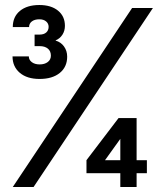

<svg xmlns="http://www.w3.org/2000/svg" viewBox="-20 -746 650 766"><path d="M138 -431Q88 -431 59 -455.5Q30 -480 30 -521H95Q95 -507 107 -498Q119 -489 138 -489Q158 -489 170.5 -498.5Q183 -508 183 -524Q183 -542 171 -552Q159 -562 138 -562H118V-608H138Q155 -608 164.5 -616.5Q174 -625 174 -639Q174 -652 164 -660.5Q154 -669 137 -669Q118 -669 107 -660.5Q96 -652 96 -638H31Q31 -679 59.5 -702.5Q88 -726 137 -726Q184 -726 211.5 -703.5Q239 -681 239 -643Q239 -623 229 -607.5Q219 -592 202 -585V-584Q223 -578 235.5 -560.5Q248 -543 248 -520Q248 -479 218.5 -455Q189 -431 138 -431ZM114 0H31L507 -714H590ZM525 -107H566V-55H525V0H460V-55H325V-107L453 -275H525ZM460 -107V-192L399 -107Z"/></svg>

Font: Non Bureau Medium
Style: Regular
Weight: 500
Designer: Jona Saucedo
Foundry: Non Foundry
Version: Version 1.000; ttfautohint (v1.8.4)